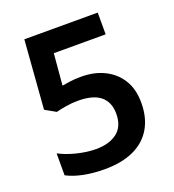

<svg xmlns="http://www.w3.org/2000/svg" viewBox="-132 -817 842 929"><g transform="rotate(-20 289.0 -352.0)"><path d="M295 -450Q362 -450 414 -424Q466 -398 495.5 -350Q525 -302 525 -232Q525 -156 493 -101.5Q461 -47 399.5 -18.5Q338 10 249 10Q191 10 141.5 0Q92 -10 56 -29V-142Q93 -122 145 -109Q197 -96 243 -96Q312 -96 352.5 -127.5Q393 -159 393 -224Q393 -283 355.5 -314.5Q318 -346 238 -346Q211 -346 179 -341Q147 -336 126 -330L71 -361L98 -714H476V-602H209L195 -440Q212 -443 236 -446.5Q260 -450 295 -450Z"/></g></svg>

Font: Noto Sans Syriac Eastern SemiBold
Style: Regular
Weight: 600
Designer: Patrick Giasson and the Monotype Design Team
Foundry: Monotype Imaging Inc.
Version: Version 3.001